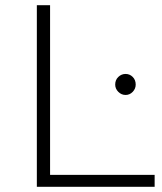

<svg xmlns="http://www.w3.org/2000/svg" viewBox="-20 -720 625 740"><path d="M122 0V-700H173V-46H576V0ZM464 -354Q448 -354 436 -366Q424 -378 424 -394Q424 -412 436 -423.5Q448 -435 464 -435Q480 -435 491.5 -423.5Q503 -412 503 -394Q503 -378 491.5 -366Q480 -354 464 -354Z"/></svg>

Font: Montserrat Thin Light
Style: Regular
Weight: 300
Version: Version 9.000